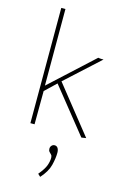

<svg xmlns="http://www.w3.org/2000/svg" viewBox="-139 -730 715 1070"><g transform="rotate(15 219.0 -195.0)"><path d="M371 4 165 -253 101 -192 100 0H76V-665H100V-223L347 -450Q352 -449 357 -448.5Q362 -448 368 -448H378L183 -270L398 0ZM206 275 191 261Q221 225 229.5 201Q238 177 238 156Q238 145 232 139Q226 133 220.5 127Q215 121 215 110Q215 99 222 91.5Q229 84 239 84Q251 84 257.5 94Q264 104 264 121Q264 152 254 192.5Q244 233 206 275Z"/></g></svg>

Font: Inconsolata SemiCondensed ExtraLight
Style: Regular
Weight: 200
Width: 4
Monospace: yes
Designer: Raph Levien, Cyreal, Brenton Simpson
Foundry: Raph Levien, Cyreal, Google
Version: Version 3.100; ttfautohint (v1.8.4.7-5d5b)